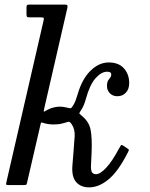

<svg xmlns="http://www.w3.org/2000/svg" viewBox="-20 -800 647 830"><path d="M532.5 -140.5Q491 -59 449.2 -24.5Q407.5 10 365 10Q329.5 10 309.2 -13Q289 -36 293 -85L297.5 -140Q301 -182.5 302.8 -211.5Q304.5 -240.5 290.5 -262Q282 -275.5 275.2 -273.5Q268.5 -271.5 254 -267.5Q242.5 -264 232.2 -263Q222 -262 213.5 -262Q189 -262 171 -267.5Q161 -270.5 159 -270.8Q157 -271 154.5 -259L97 -10.5Q95.5 -4 94 -2Q92.5 0 84 0H19.5Q5.5 0 6 -4Q6.5 -8 9 -18.5L168 -709.5Q170.5 -719.5 169 -722.2Q167.5 -725 155.5 -725H105.5Q97.5 -725 96 -728.8Q94.5 -732.5 94.5 -740.5V-766Q94.5 -773 96 -776.5Q97.5 -780 104.5 -780H261Q270.5 -780 271.5 -775.8Q272.5 -771.5 271 -765L171.5 -332.5Q168 -315.5 170.2 -317Q172.5 -318.5 183.5 -324.5Q199.5 -333 214 -336Q228.5 -339 237 -339Q252.5 -339 266.5 -335.5Q280.5 -332 285 -332.2Q289.5 -332.5 297 -345.5Q302.5 -354.5 307 -366.2Q311.5 -378 315.5 -392Q334.5 -458 371 -494Q407.5 -530 450 -530Q493.5 -530 516.2 -504Q539 -478 538.5 -439Q538 -413.5 523.5 -398.8Q509 -384 487.5 -384Q467.5 -384 455 -396.8Q442.5 -409.5 442.5 -428Q442.5 -444 447.2 -451.8Q452 -459.5 456.5 -464.8Q461 -470 461 -478Q461 -490 443 -490Q418.5 -490 393.2 -462Q368 -434 350.5 -370Q346.5 -355 340.8 -342.5Q335 -330 328 -320Q321.5 -310.5 323.8 -308.2Q326 -306 334 -299Q365 -274 371.8 -238.5Q378.5 -203 376 -141L373 -77Q374 -57 380.2 -52Q386.5 -47 395 -47Q413 -47 439 -74.8Q465 -102.5 494 -157Q500 -167.5 502.5 -171.5Q505 -175.5 513 -170L526 -161.5Q536 -155 537 -153Q538 -151 532.5 -140.5Z"/></svg>

Font: Besley
Style: Italic
Weight: 400
Italic angle: -13°
Designer: Owen Earl
Foundry: indestructible type*
Version: Version 4.000; ttfautohint (v1.8.4.7-5d5b)